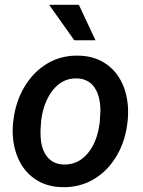

<svg xmlns="http://www.w3.org/2000/svg" viewBox="-20 -770 597 800"><path d="M35.6 -266.1Q43.9 -343.8 81.3 -407.2Q118.7 -470.7 177.2 -505.4Q235.8 -540 307.1 -538.1Q375 -537.1 424.3 -502Q473.6 -466.8 496.3 -405.8Q519 -344.7 512.2 -270Q504.4 -186 466.6 -121.6Q428.7 -57.1 369.9 -22.7Q311 11.7 239.3 9.8Q171.9 8.8 122.8 -26.1Q73.7 -61 50.8 -121.8Q27.8 -182.6 34.2 -255.9ZM149.4 -199.2Q151.9 -147.9 176.5 -116.9Q201.2 -85.9 245.1 -84.5Q304.7 -83 345 -130.4Q385.3 -177.7 395.5 -259.8L398.4 -307.6Q398.4 -370.1 373.5 -405.8Q348.6 -441.4 301.3 -443.4Q227.1 -445.3 184.1 -370.6Q158.2 -325.2 151.4 -266.1Q147.5 -225.1 149.4 -199.2ZM377.9 -602.1H289.6L184.6 -750H308.6Z"/></svg>

Font: TypoPRO Roboto
Style: Italic
Weight: 500
Italic angle: -12°
Designer: Google
Version: Version 2.136; 2016